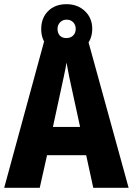

<svg xmlns="http://www.w3.org/2000/svg" viewBox="-20 -898 635 918"><path d="M426 0 392 -156H205L170 0H0L195 -715H398L595 0ZM326 -461Q318 -496 310.5 -532.5Q303 -569 298 -599Q294 -572 285 -531.5Q276 -491 270 -462L233 -291H363ZM298 -641Q243 -641 210 -674Q177 -707 177 -759Q177 -812 210 -845Q243 -878 298 -878Q351 -878 386 -845Q421 -812 421 -760Q421 -708 386.5 -674.5Q352 -641 298 -641ZM298 -716Q317 -716 329.5 -728Q342 -740 342 -760Q342 -779 330 -791.5Q318 -804 298 -804Q280 -804 267.5 -791.5Q255 -779 255 -760Q255 -740 266 -728Q277 -716 298 -716Z"/></svg>

Font: Noto Sans Gujarati UI Condensed ExtraBold
Style: Regular
Weight: 800
Width: 3
Designer: Jelle Bosma - Monotype Design Team, Universal Thirst
Foundry: Monotype Imaging Inc.
Version: Version 2.106; ttfautohint (v1.8.4.7-5d5b)